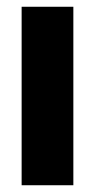

<svg xmlns="http://www.w3.org/2000/svg" viewBox="-20 -548 281 568"><path d="M44 0V-528H197V0Z"/></svg>

Font: Bricolage Grotesque 24pt Condensed ExtraBold
Style: Regular
Weight: 800
Width: 3
Designer: Mathieu Triay
Foundry: Atelier Triay
Version: Version 1.001;gftools[0.9.33.dev8+g029e19f]